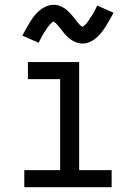

<svg xmlns="http://www.w3.org/2000/svg" viewBox="-20 -778 565 798"><path d="M81 0V-71H230V-449H96V-520H309V-71H444V0ZM322 -597Q317 -597 312 -598Q307 -599 302.5 -600Q298 -601 293.5 -603Q289 -605 284.5 -607.5Q280 -610 276 -612.5Q272 -615 268.5 -618Q265 -621 261 -624.5Q257 -628 253.5 -632Q250 -636 247 -639.5Q244 -643 241 -647Q238 -651 235 -654.5Q232 -658 228.5 -662.5Q225 -667 221.5 -671Q218 -675 215 -678.5Q212 -682 207 -685Q202 -688 202 -690H203L200 -688Q197 -685 194 -682.5Q191 -680 188.5 -677.5Q186 -675 184.5 -673Q183 -671 181.5 -669Q180 -667 178.5 -665Q177 -663 175.5 -660.5Q174 -658 172.5 -655.5Q171 -653 169 -650.5Q167 -648 165 -645Q163 -642 161 -638.5Q159 -635 157 -631.5Q155 -628 153 -624.5Q151 -621 149 -617Q147 -613 145 -609Q143 -605 141 -600L73 -630Q83 -649 91.5 -664Q100 -679 108 -691.5Q116 -704 124.5 -714.5Q133 -725 145 -735Q157 -745 172 -751.5Q187 -758 203 -758Q208 -758 213 -757.5Q218 -757 222.5 -755.5Q227 -754 231.5 -752Q236 -750 240.5 -748Q245 -746 249 -743Q253 -740 256.5 -737Q260 -734 264 -730.5Q268 -727 271.5 -723Q275 -719 278 -715.5Q281 -712 284 -708.5Q287 -705 290 -701Q293 -697 296.5 -692.5Q300 -688 303.5 -684Q307 -680 310 -676.5Q313 -673 318 -670Q323 -667 323 -665H322L325 -668Q328 -670 331 -672.5Q334 -675 336.5 -677.5Q339 -680 340.5 -682Q342 -684 343.5 -686Q345 -688 346.5 -690Q348 -692 349.5 -694.5Q351 -697 352.5 -699.5Q354 -702 356 -705Q358 -708 360 -711Q362 -714 364 -717Q366 -720 368 -723.5Q370 -727 372 -730.5Q374 -734 376 -738Q378 -742 380 -746.5Q382 -751 384 -755L452 -725Q442 -707 433.5 -692Q425 -677 417 -664.5Q409 -652 400.5 -641.5Q392 -631 380 -620.5Q368 -610 353 -603.5Q338 -597 322 -597Z"/></svg>

Font: Iosevka Pride
Style: Regular
Weight: 400
Monospace: yes
Designer: Belleve Invis
Foundry: Belleve Invis
Version: Version 30.3.1; ttfautohint (v1.8.4)